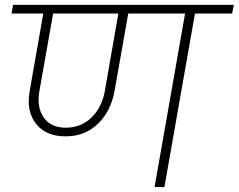

<svg xmlns="http://www.w3.org/2000/svg" viewBox="-20 -760 970 780"><path d="M247.1 -241.2Q309.1 -241.2 351.6 -282.5Q394 -323.7 405.8 -390.1L460.9 -705.1H195.8L140.1 -390.1Q128.4 -324.2 157.5 -282.7Q186.5 -241.2 247.1 -241.2ZM26.9 -705.1 33.2 -740.2H930.2L922.9 -705.1H772L647.9 0H607.9L731.9 -705.1H501L445.8 -393.1Q431.2 -309.1 378.4 -257.6Q325.7 -206.1 246.1 -206.1Q165.5 -206.1 125.5 -258.3Q85.4 -310.5 101.1 -393.1L155.8 -705.1Z"/></svg>

Font: SVN-Poppins ExtraLight
Style: Italic
Weight: 200
Italic angle: -10°
Designer: Ninad Kale (Devanagari), Jonny Pinhorn (Latin)
Foundry: Indian Type Foundry
Version: Version 3.002 2017